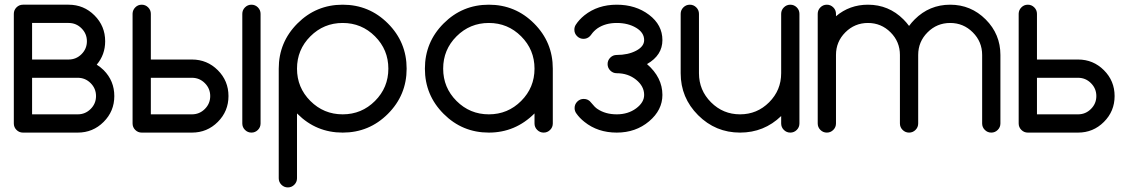

<svg xmlns="http://www.w3.org/2000/svg" viewBox="-20 -567 4825 821"><path d="M273.4 -312.5Q305.7 -312.5 328.6 -335.4Q351.6 -358.4 351.6 -390.6Q351.6 -422.9 328.6 -445.8Q305.7 -468.8 273.4 -468.8H117.2V-312.5ZM312.5 -78.1Q344.7 -78.1 367.7 -101.1Q390.6 -124 390.6 -156.2Q390.6 -188.5 367.7 -211.4Q344.7 -234.4 312.5 -234.4H117.2V-78.1ZM78.1 -546.9H273.4Q338.4 -546.9 384 -501.2Q429.7 -455.6 429.7 -390.6Q429.7 -333 393.6 -290.5Q409.2 -280.8 423.3 -267.1Q468.8 -221.2 468.8 -156.2Q468.8 -91.3 423.1 -45.7Q377.4 0 312.5 0H78.1Q62 0 50.5 -11.5Q39.1 -22.9 39.1 -39.1V-507.8Q39.1 -523.9 50.5 -535.4Q62 -546.9 78.1 -546.9Z M800.8 -78.1Q833 -78.1 856 -101.1Q878.9 -124 878.9 -156.2Q878.9 -188.5 856 -211.4Q833 -234.4 800.8 -234.4H625V-78.1ZM625 -507.8V-312.5H800.8Q865.7 -312.5 911.4 -266.8Q957 -221.2 957 -156.2Q957 -91.3 911.4 -45.7Q865.7 0 800.8 0H585.9Q569.8 0 558.3 -11.5Q546.9 -22.9 546.9 -39.1V-508.8Q547.4 -524.4 558.6 -535.6Q569.8 -546.9 585.9 -546.9Q602.1 -546.9 613.5 -535.4Q625 -523.9 625 -507.8ZM1016.1 -507.8Q1016.1 -523.9 1027.6 -535.4Q1039.1 -546.9 1055.2 -546.9Q1071.3 -546.9 1082.8 -535.4Q1094.2 -523.9 1094.2 -507.8V-39.1Q1094.2 -22.9 1082.8 -11.5Q1071.3 0 1055.2 0Q1039.1 0 1027.6 -11.5Q1016.1 -22.9 1016.1 -39.1Z M1250 -273.4Q1250 -192.4 1307.1 -135.3Q1364.3 -78.1 1445.3 -78.1Q1526.4 -78.1 1583.5 -135.3Q1640.6 -192.4 1640.6 -273.4Q1640.6 -354.5 1583.5 -411.6Q1526.4 -468.8 1445.3 -468.8Q1364.3 -468.8 1307.1 -411.6Q1250 -354.5 1250 -273.4ZM1250 195.3Q1250 211.4 1238.5 222.9Q1227.1 234.4 1210.9 234.4Q1194.8 234.4 1183.3 222.9Q1171.9 211.4 1171.9 195.3V-273.4Q1171.9 -386.7 1252 -466.8Q1332 -546.9 1445.3 -546.9Q1558.6 -546.9 1638.7 -466.8Q1718.8 -386.7 1718.8 -273.4Q1718.8 -160.2 1638.7 -80.1Q1558.6 0 1445.3 0Q1332 0 1252 -80.1Q1251 -81.1 1250 -82Z M2070.3 -468.8Q1989.3 -468.8 1932.1 -411.6Q1875 -354.5 1875 -273.4Q1875 -192.4 1932.1 -135.3Q1989.3 -78.1 2070.3 -78.1Q2151.4 -78.1 2208.5 -135.3Q2265.6 -192.4 2265.6 -273.4Q2265.6 -354.5 2208.5 -411.6Q2151.4 -468.8 2070.3 -468.8ZM2265.6 -82Q2183.6 0 2070.3 0Q1957 0 1877 -80.1Q1796.9 -160.2 1796.9 -273.4Q1796.9 -386.7 1877 -466.8Q1957 -546.9 2070.3 -546.9Q2183.6 -546.9 2263.7 -466.8Q2343.8 -386.7 2343.8 -273.4V-39.1Q2343.8 -22.9 2332.3 -11.5Q2320.8 0 2304.7 0Q2288.6 0 2277.1 -11.5Q2265.6 -22.9 2265.6 -39.1Z M2507.8 -127.9Q2523.9 -107.9 2534.7 -101.1Q2568.8 -78.1 2617.2 -78.1Q2665.5 -78.1 2700 -103.5Q2734.4 -128.9 2734.4 -161.1Q2734.4 -198.2 2700 -226.1Q2665.5 -253.9 2617.2 -253.9Q2601.1 -253.9 2589.6 -265.4Q2578.1 -276.9 2578.1 -293Q2578.1 -309.1 2589.6 -320.6Q2601.1 -332 2617.2 -332Q2665.5 -332 2700 -350.1Q2734.4 -368.2 2734.4 -395.5Q2734.4 -427.7 2700 -448.2Q2665.5 -468.8 2617.2 -468.8Q2568.8 -468.8 2534.7 -445.8Q2518.6 -434.1 2508.8 -419.9Q2506.3 -416 2502.9 -412.6Q2491.2 -400.9 2475.1 -400.9Q2459 -400.9 2447.5 -412.4Q2436 -423.8 2436 -439.9Q2436 -451.7 2441.9 -460.9Q2455.6 -482.4 2479 -501.5Q2536.1 -546.9 2617.2 -546.9Q2698.2 -546.9 2755.4 -503.7Q2812.5 -460.4 2812.5 -395.5Q2812.5 -330.6 2746.6 -293Q2812.5 -235.8 2812.5 -161.1Q2812.5 -96.2 2755.4 -48.1Q2698.2 0 2617.2 0Q2536.1 0 2479 -45.9Q2458 -62.5 2444.8 -81.5Q2437 -91.8 2437 -105Q2437 -121.1 2448.5 -132.6Q2460 -144 2476.1 -144Q2496.1 -144 2507.8 -127.9Z M3398.4 -39.1Q3398.4 -22.9 3387 -11.5Q3375.5 0 3359.4 0Q3343.3 0 3331.8 -11.5Q3320.3 -22.9 3320.3 -39.1V-70.8Q3247.1 0 3144.5 0Q3039.6 0 2965.1 -74.5Q2890.6 -148.9 2890.6 -253.9V-507.8Q2890.6 -523.9 2902.1 -535.4Q2913.6 -546.9 2929.7 -546.9Q2945.8 -546.9 2957.3 -535.4Q2968.8 -523.9 2968.8 -507.8V-253.9Q2968.8 -181.2 3020.3 -129.6Q3071.8 -78.1 3144.5 -78.1Q3217.3 -78.1 3268.8 -129.6Q3320.3 -181.2 3320.3 -253.9V-507.8Q3320.3 -523.9 3331.8 -535.4Q3343.3 -546.9 3359.4 -546.9Q3375.5 -546.9 3387 -535.4Q3398.4 -523.9 3398.4 -507.8Z M3554.7 -39.1Q3554.7 -22.9 3543.2 -11.5Q3531.7 0 3515.6 0Q3499.5 0 3488 -11.5Q3476.6 -22.9 3476.6 -39.1V-507.8Q3476.6 -523.9 3488 -535.4Q3499.5 -546.9 3515.6 -546.9Q3531.7 -546.9 3543.2 -535.4Q3554.7 -523.9 3554.7 -507.8V-497.6Q3612.8 -546.9 3691.4 -546.9Q3780.3 -546.9 3843.3 -483.9Q3856.4 -470.7 3867.2 -456.1Q3877.9 -470.7 3891.1 -483.9Q3954.1 -546.9 4043 -546.9Q4131.8 -546.9 4194.8 -483.9Q4257.8 -420.9 4257.8 -332V-39.1Q4257.8 -22.9 4246.3 -11.5Q4234.9 0 4218.8 0Q4202.6 0 4191.2 -11.5Q4179.7 -22.9 4179.7 -39.1V-332Q4179.7 -388.7 4139.6 -428.7Q4099.6 -468.8 4043 -468.8Q3986.3 -468.8 3946.3 -428.7Q3906.2 -388.7 3906.2 -332V-39.1Q3906.2 -22.9 3894.8 -11.5Q3883.3 0 3867.2 0Q3851.1 0 3839.6 -11.5Q3828.1 -22.9 3828.1 -39.1V-332Q3828.1 -388.7 3788.1 -428.7Q3748 -468.8 3691.4 -468.8Q3634.8 -468.8 3594.7 -428.7Q3554.7 -388.7 3554.7 -332Z M4589.8 -78.1Q4622.1 -78.1 4645 -101.1Q4668 -124 4668 -156.2Q4668 -188.5 4645 -211.4Q4622.1 -234.4 4589.8 -234.4H4414.1V-78.1ZM4414.1 -507.8V-312.5H4589.8Q4654.8 -312.5 4700.4 -266.8Q4746.1 -221.2 4746.1 -156.2Q4746.1 -91.3 4700.4 -45.7Q4654.8 0 4589.8 0H4375Q4358.9 0 4347.4 -11.5Q4335.9 -22.9 4335.9 -39.1V-508.8Q4336.4 -524.4 4347.7 -535.6Q4358.9 -546.9 4375 -546.9Q4391.1 -546.9 4402.6 -535.4Q4414.1 -523.9 4414.1 -507.8Z"/></svg>

Font: Comfortaa
Style: Regular
Weight: 400
Designer: Johan Aakerlund - aajohan
Foundry: Johan Aakerlund
Version: Version 2.004 2013